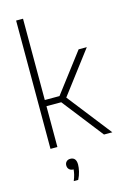

<svg xmlns="http://www.w3.org/2000/svg" viewBox="-150 -875 767 1168"><g transform="rotate(-15 233.0 -291.0)"><path d="M76.5 0V-808H120V-296H212.5L398.5 -540.5H450L250 -276.5L466 0H413.5L213 -257H120V0ZM162.5 226Q171 205 175 188.2Q179 171.5 180 157H178.5Q162.5 157 152.8 147.5Q143 138 143 122.5Q143 108 152.2 98.8Q161.5 89.5 176.5 89.5Q214 89.5 214 135.5Q214 154 208.2 178.5Q202.5 203 190.5 226Z"/></g></svg>

Font: Encode Sans Semi Condensed ExtraLight
Style: Regular
Weight: 200
Width: 4
Designer: Multiple Designers
Foundry: Impallari Type
Version: Version 3.000; ttfautohint (v1.8.3) -l 8 -r 50 -G 200 -x 14 